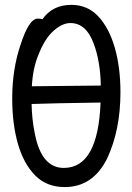

<svg xmlns="http://www.w3.org/2000/svg" viewBox="-20 -739 540 783"><path d="M244.1 23.9Q169.9 23.9 123 -23.9Q76.2 -71.8 53 -152.8Q29.8 -233.9 29.8 -336.9Q29.8 -457 64 -557.1Q98.1 -663.1 133.8 -663.1Q149.9 -663.1 152.8 -660.2Q193.8 -719.2 271 -719.2Q336.9 -719.2 380.9 -672.1Q424.8 -625 448 -544.9Q471.2 -464.8 471.2 -362.8Q471.2 -209 417 -92.8Q358.9 23.9 244.1 23.9ZM240.2 -54.2Q379.9 -54.2 390.1 -320.8Q187 -317.9 108.9 -314.9Q109.9 -252.9 122.1 -193.8Q148.9 -54.2 240.2 -54.2ZM109.9 -387.2 391.1 -390.1Q389.2 -490.2 361.8 -562Q331.1 -645 267.1 -645Q233.9 -645 198 -613Q162.1 -581.1 136.2 -514.2Q113.8 -460 109.9 -387.2Z"/></svg>

Font: LXGW WenKai Mono GB Screen
Style: Regular
Weight: 400
Monospace: yes
Designer: LXGW / Fontworks Inc.
Foundry: LXGW / Fontworks Inc.
Version: Version 1.510;January 18,2025